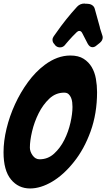

<svg xmlns="http://www.w3.org/2000/svg" viewBox="-49 -1062 601 1086"><path d="M319 -808Q308 -794 290 -794Q275 -794 264 -805L258 -813Q248 -823 248 -837Q248 -847 255 -857L268 -875Q322 -953 387 -1024Q404 -1042 429 -1042L433 -1041H441Q443 -1040 451 -1040Q464 -1039 474 -1031.5Q484 -1024 487 -1012L515 -911Q516 -906 517 -901.5Q518 -897 520 -892L529 -864Q532 -857 532 -850Q532 -833 515 -819L496 -804Q486 -795 474 -795Q458 -795 447 -815L416 -875Q410 -887 400 -887Q392 -887 385 -880L362 -857Q351 -845 341 -834Q331 -823 322 -812ZM121 4Q55 4 13 -47Q-29 -98 -29 -201Q-29 -264 -12 -334.5Q5 -405 36 -472.5Q67 -540 109.5 -598Q152 -656 204 -695Q275 -748 349 -748Q395 -748 424 -729.5Q453 -711 470 -682Q487 -653 493.5 -616Q500 -579 500 -541Q500 -420 463.5 -319Q427 -218 369 -146Q311 -73 246 -34.5Q181 4 121 4ZM175 -161Q222 -161 257 -193Q292 -225 315 -271Q338 -317 349.5 -368Q361 -419 361 -457Q361 -469 359.5 -483Q358 -497 353 -509Q348 -521 339 -529.5Q330 -538 314 -538Q266 -538 230 -504Q194 -470 169.5 -421Q145 -372 132.5 -319Q120 -266 120 -227Q120 -205 135.5 -183Q151 -161 175 -161Z"/></svg>

Font: Bangerz 2
Style: Regular
Weight: 400
Designer: vernon adams
Foundry: Vernon Adams
Version: Version 2.10;December 28, 2023;FontCreator 13.0.0.2683 64-bi